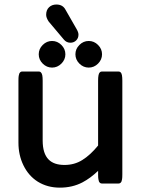

<svg xmlns="http://www.w3.org/2000/svg" viewBox="-20 -820 635 859"><path d="M62.5 -181.6V-459Q62.5 -474.1 63.7 -480.7Q64.9 -487.3 66.2 -490.5Q67.4 -493.7 70.6 -496.8Q73.7 -500 79.1 -500H154.3Q159.7 -500 163.1 -496.1Q167.5 -491.7 169.2 -482.9Q170.9 -474.1 170.9 -459V-191.4Q170.9 -132.8 197.8 -106Q221.7 -82 268.6 -82Q313 -82 348.1 -104Q383.8 -126 418.9 -168.9V-459Q418.9 -474.1 420.7 -483.2Q422.4 -492.2 426.3 -496.1Q430.2 -500 435.5 -500H510.7Q516.1 -500 520 -496.1Q523.9 -492.2 525.6 -483.2Q527.3 -474.1 527.3 -459V-40Q527.3 -24.9 526.1 -18.3Q524.9 -11.7 523.7 -8.5Q522.5 -5.4 519.3 -2.2Q516.1 1 510.7 1H435.5Q430.2 1 427 -2.2Q423.8 -5.4 422.6 -8.5Q421.4 -11.7 420.2 -18.3Q418.9 -24.9 418.9 -40V-55.7Q384.8 -22.9 348.6 -3.9Q303.7 19.5 247.8 19.5Q191.9 19.5 148.9 -7.3Q107.9 -33.2 85 -80.1Q62.5 -126 62.5 -181.6ZM335.2 -535.4Q317.4 -553.2 317.4 -577.1Q317.4 -601.1 335.2 -618.9Q353 -636.7 377 -636.7Q400.9 -636.7 418.7 -618.9Q436.5 -601.1 436.5 -577.1Q436.5 -553.2 418.7 -535.4Q400.9 -517.6 377 -517.6Q353 -517.6 335.2 -535.4ZM171.1 -535.4Q153.3 -553.2 153.3 -577.1Q153.3 -601.1 171.1 -618.9Q189 -636.7 212.9 -636.7Q236.8 -636.7 254.6 -618.9Q272.5 -601.1 272.5 -577.1Q272.5 -553.2 254.6 -535.4Q236.8 -517.6 212.9 -517.6Q189 -517.6 171.1 -535.4ZM331.1 -665Q331.1 -649.4 320.8 -639.2Q310.5 -628.9 294.9 -628.9Q277.3 -628.9 265.6 -643.1L197.8 -723.6Q186.5 -740.7 186.5 -753.9Q186.5 -775.4 199.5 -787.6Q212.4 -799.8 232.4 -799.8Q261.2 -799.8 273.4 -775.9L323.2 -689Q331.1 -675.3 331.1 -665Z"/></svg>

Font: YuPearl-SemiBold
Style: SemiBold
Weight: 600
Designer: Max Yao
Foundry: Max-Everyday
Version: Version 1.011; ttfautohint (v1.8.3)